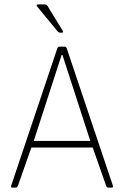

<svg xmlns="http://www.w3.org/2000/svg" viewBox="-20 -856 566 876"><path d="M263 -707H255Q247 -707 241 -715L149 -827Q146 -831 147.5 -833.5Q149 -836 153 -836H183Q194 -836 198 -827L266 -716Q271 -707 263 -707ZM51 0H37Q28 0 31 -9L241 -634Q244 -643 251 -643H275Q282 -643 285 -634L495 -9Q498 0 489 0H474Q467 0 464 -9L403 -183H123L62 -9Q58 0 51 0ZM261 -605 134 -213H392L265 -605Z"/></svg>

Font: Rajdhani Light
Style: Regular
Weight: 300
Designer: Satya Rajpurohit, Jyotish Sonowal
Foundry: Indian Type Foundry
Version: Version 1.201;PS 1.0;hotconv 1.0.78;makeotf.lib2.5.61930; tt